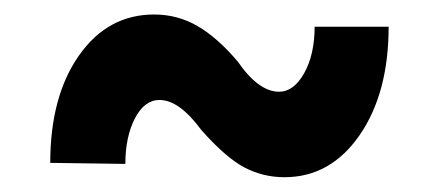

<svg xmlns="http://www.w3.org/2000/svg" viewBox="-20 -424 597 261"><path d="M508.3 -387.7Q508.3 -297.4 468.8 -240.2Q429.2 -183.1 366.7 -183.1Q337.4 -183.1 312 -196.5Q286.6 -210 253.4 -247.6Q223.6 -288.1 196.8 -288.1Q176.3 -288.1 163.3 -262.9Q150.4 -237.8 150.4 -201.2L48.3 -202.6Q48.3 -293 87.4 -348.6Q126.5 -404.3 189.5 -404.3Q221.7 -404.3 248.8 -388.4Q275.9 -372.6 303.2 -340.3Q331.5 -299.3 359.4 -299.3Q379.4 -299.3 393.6 -324.7Q407.7 -350.1 407.7 -387.7Z"/></svg>

Font: MAUL Condensed Bold
Style: Condensed Bold
Weight: 700
Designer: MAUL
Version: Version 1.0; 2020; ttfautohint (v1.8.3)